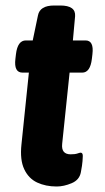

<svg xmlns="http://www.w3.org/2000/svg" viewBox="-20 -670 382 698"><path d="M186 8Q146 8 115 -6.5Q84 -21 68 -55Q52 -89 58 -145L85 -406H62Q30 -406 36 -456L38 -473Q44 -523 74 -523H99L118 -614Q125 -650 177 -650H199Q256 -650 253 -611L245 -523H291Q322 -523 316 -473L314 -456Q308 -406 279 -406H233L206 -147Q202 -109 237 -109Q253 -109 261.5 -112Q270 -115 273 -115Q281 -115 281 -103Q281 -99 280 -84.5Q279 -70 274 -44Q269 -16 240.5 -4Q212 8 186 8Z"/></svg>

Font: Asap
Style: Bold Italic
Weight: 700
Italic angle: -6°
Designer: Pablo Cosgaya
Foundry: Omnibus-Type
Version: Version 3.001; ttfautohint (v1.8.3)